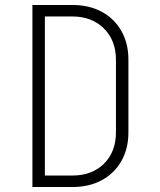

<svg xmlns="http://www.w3.org/2000/svg" viewBox="-20 -750 640 770"><path d="M110 0V-730H270Q338 -730 388.5 -702.5Q439 -675 467 -625.5Q495 -576 495 -510V-220Q495 -154 467 -104.5Q439 -55 388.5 -27.5Q338 0 270 0ZM160 -46H270Q349 -46 397 -93.5Q445 -141 445 -220V-510Q445 -588 396.5 -636Q348 -684 270 -684H160Z"/></svg>

Font: JetBrains Mono NL Thin
Style: Regular
Weight: 100
Monospace: yes
Designer: Philipp Nurullin, Konstantin Bulenkov
Foundry: JetBrains
Version: Version 2.305; ttfautohint (v1.8.4.7-5d5b)